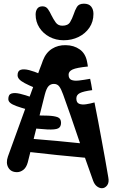

<svg xmlns="http://www.w3.org/2000/svg" viewBox="-20 -926 605 1016"><path d="M22 -98Q29 -117.5 46 -164.2Q63 -211 85 -271.8Q107 -332.5 129 -393Q131 -397.5 132.5 -402Q134 -406.5 135.5 -410.8Q137 -415 138.5 -419.5Q141 -425.5 143.2 -431.8Q145.5 -438 147.5 -444Q153.5 -460 159 -475.2Q164.5 -490.5 169.5 -504.5Q171.5 -509 173 -513.2Q174.5 -517.5 176 -521.8Q177.5 -526 179 -530Q181.5 -537.5 184.2 -544.2Q187 -551 189 -557.5Q197 -578.5 201.8 -591.2Q206.5 -604 207 -606Q223 -647.5 255 -667.8Q287 -688 328 -687Q371 -686.5 402 -664.5Q433 -642.5 441 -598Q442 -592 443.2 -586Q444.5 -580 445 -574Q385 -568 364 -558.2Q343 -548.5 343 -531Q343 -509.5 357.8 -503.2Q372.5 -497 398.2 -500Q424 -503 457 -509Q460 -494 463 -479Q466 -464 468 -449Q421.5 -443 402.8 -433.5Q384 -424 384 -405Q384 -383 398.5 -377Q413 -371 435 -374.2Q457 -377.5 480 -384Q490 -334 499.5 -284Q509 -234 518 -184.5Q527 -135 536 -85.8Q545 -36.5 553 12Q558.5 39.5 547 54.8Q535.5 70 519 70Q506.5 70 493.5 60.5Q480.5 51 473 31Q432.5 -81 392.5 -200.2Q352.5 -319.5 314 -426Q303.5 -455.5 293.2 -468.8Q283 -482 265 -482Q248 -482 236.8 -470Q225.5 -458 217 -425Q194 -336 171.5 -244Q149 -152 127 -67Q119.5 -39.5 103.5 -27.2Q87.5 -15 70 -15Q38 -15 24 -39.2Q10 -63.5 22 -98ZM123 -251 142 -314Q165.5 -315 188.2 -315Q211 -315 234 -314Q268.5 -312.5 285.8 -305.5Q303 -298.5 303 -276Q303 -254.5 288 -246.8Q273 -239 230 -241Q203 -242.5 176.2 -245.2Q149.5 -248 123 -251ZM133 -122Q110 -125 96 -134.5Q82 -144 82 -159Q82 -182.5 100.2 -188.5Q118.5 -194.5 144 -192Q209.5 -187 281.2 -180.2Q353 -173.5 424 -166L444 -90Q360 -97.5 280.2 -105.8Q200.5 -114 133 -122ZM165 -461Q131.5 -475 111.2 -485.8Q91 -496.5 82 -506.5Q73 -516.5 73 -528Q73 -551.5 90 -556.8Q107 -562 134.8 -554.8Q162.5 -547.5 193.5 -534ZM130 -345Q90.5 -356 67.2 -364.5Q44 -373 34 -381.8Q24 -390.5 24 -402Q24 -426 41 -431.2Q58 -436.5 86.2 -429.8Q114.5 -423 148 -411ZM411 -246 396 -321Q421.5 -325.5 437.2 -325.2Q453 -325 460 -314.2Q467 -303.5 467 -277Q467 -258.5 453 -253.5Q439 -248.5 411 -246ZM447 -86 432 -166Q458 -171.5 473.5 -170.5Q489 -169.5 496 -157.5Q503 -145.5 503 -118Q503 -98 489 -92.8Q475 -87.5 447 -86ZM317 -713Q275.5 -713 241.8 -731Q208 -749 188.2 -780Q168.5 -811 168.5 -849Q168.5 -868 177.2 -880.2Q186 -892.5 205 -892.5Q223.5 -892.5 233.8 -877.8Q244 -863 252.5 -844.5Q262.5 -824.5 274.8 -807.2Q287 -790 310 -790Q339.5 -790 350.8 -808.8Q362 -827.5 369.5 -849.5Q376.5 -871.5 386.8 -889Q397 -906.5 424 -906.5Q450 -906.5 462.2 -891.5Q474.5 -876.5 474.5 -852.5Q474.5 -811 453 -779.5Q431.5 -748 395.8 -730.5Q360 -713 317 -713Z"/></svg>

Font: Kablammo
Style: Regular
Weight: 400
Designer: Travis Kochel, Lizy Gershenzon, Daria Petrova, Ethan Cohen
Foundry: Vectro Type Foundry
Version: Version 1.002